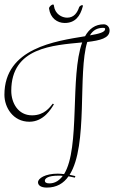

<svg xmlns="http://www.w3.org/2000/svg" viewBox="-20 -825 516 869"><path d="M321 -28C312 -30 303 -32 295 -34C380 -167 331 -494 375 -635C433 -642 476 -652 476 -687C476 -705 462 -715 450 -715C411 -715 384 -695 365 -661C233 -639 0 -608 0 -396C0 -339 39 -274 113 -274C178 -274 212 -333 224 -353L219 -356C205 -339 181 -303 125 -303C62 -303 31 -359 31 -414C31 -611 221 -620 352 -633C296 -480 344 -156 270 -37C261 -38 251 -39 241 -39C185 -39 152 -18 152 0C152 13 164 24 192 24C236 24 268 5 290 -27C300 -25 309 -23 319 -21ZM239 -5C226 3 214 5 203 5C189 5 183 0 183 -7C183 -17 196 -30 245 -30C252 -30 258 -30 264 -29C257 -19 248 -11 239 -5ZM447 -699C449 -699 456 -699 456 -694C456 -679 428 -672 387 -665C401 -689 421 -699 447 -699ZM202 -786C208 -743 239 -721 273 -721C319 -721 343 -750 355 -797C357 -806 342 -801 338 -792C330 -768 315 -745 284 -745C260 -745 229 -761 224 -799C224 -814 200 -795 202 -786Z"/></svg>

Font: Stalemate
Style: Regular
Weight: 400
Designer: Astigmatic (AOETI)
Foundry: Astigmatic (AOETI)
Version: Version 001.000